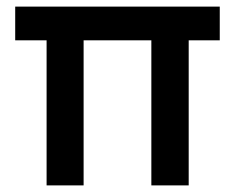

<svg xmlns="http://www.w3.org/2000/svg" viewBox="-20 -561 710 581"><path d="M121 0H233V-439H438V0H551V-439H645V-541H26V-439H121Z"/></svg>

Font: Mluvka SemiBold
Style: Regular
Weight: 600
Designer: Modified by Jiří Krblich, Original typeface by Gumpita Rahayu
Foundry: Gumpita Rahayu & Jiří Krblich
Version: Version 2.000;Glyphs 3.1.1 (3134)